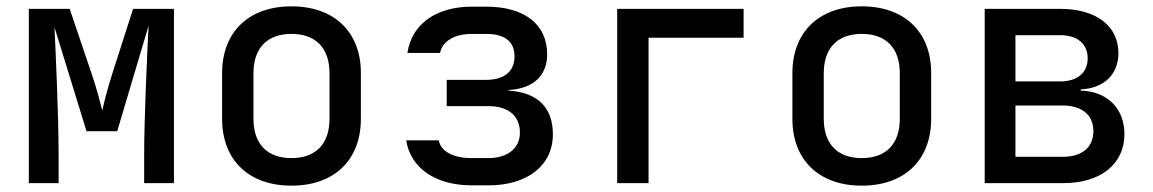

<svg xmlns="http://www.w3.org/2000/svg" viewBox="-20 -578 3640 606"><path d="M165 0V-87C165 -213 156 -403 152 -492L253 -164H350L449 -497C444 -400 435 -202 435 -87V0H529V-550H400L333 -341C319 -296 307 -251 303 -229C297 -251 286 -296 271 -340L200 -550H71V0Z M900 8C1035 8 1119 -73 1119 -203V-348C1119 -477 1035 -558 900 -558C765 -558 681 -477 681 -347V-203C681 -73 765 8 900 8ZM900 -79C825 -79 780 -122 780 -203V-347C780 -428 825 -471 900 -471C975 -471 1020 -428 1020 -347V-203C1020 -122 975 -79 900 -79Z M1522 7C1645 7 1725 -56 1725 -154C1725 -236 1680 -286 1585 -292V-294C1664 -298 1707 -340 1707 -407C1707 -501 1635 -557 1515 -557H1469C1357 -557 1279 -502 1266 -411H1369C1376 -448 1415 -471 1469 -471H1515C1573 -471 1604 -447 1604 -400C1604 -354 1573 -326 1515 -326H1390V-243H1522C1587 -243 1621 -210 1621 -159C1621 -112 1584 -79 1522 -79H1469C1411 -79 1371 -100 1365 -135H1262C1276 -47 1355 7 1469 7Z M2027 0V-459H2327V-550H1928V0Z M2700 8C2835 8 2919 -73 2919 -203V-348C2919 -477 2835 -558 2700 -558C2565 -558 2481 -477 2481 -347V-203C2481 -73 2565 8 2700 8ZM2700 -79C2625 -79 2580 -122 2580 -203V-347C2580 -428 2625 -471 2700 -471C2775 -471 2820 -428 2820 -347V-203C2820 -122 2775 -79 2700 -79Z M3336 0C3454 0 3529 -60 3529 -155C3529 -236 3474 -290 3391 -292V-296C3464 -299 3510 -343 3510 -410C3510 -496 3440 -550 3327 -550H3088V0ZM3185 -467H3326C3380 -467 3413 -440 3413 -394C3413 -348 3380 -321 3326 -321H3185ZM3185 -245H3334C3395 -245 3431 -215 3431 -164C3431 -113 3395 -83 3334 -83H3185Z"/></svg>

Font: Tekne LDO Medium
Style: Regular
Weight: 500
Monospace: yes
Designer: Alessio Laiso, Mario Rullo, Paolo Rosset
Foundry: Alessio Laiso
Version: Version 1.000;hotconv 1.0.109;makeotfexe 2.5.65596